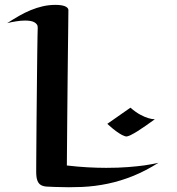

<svg xmlns="http://www.w3.org/2000/svg" viewBox="-20 -756 734 795"><path d="M636.2 -82Q582 -47.9 530.3 -27.1Q478.5 -6.3 426.3 4.6Q374 15.6 319.8 18.1Q265.6 20.5 207 18.1Q188 17.6 173.3 16.6Q158.7 15.6 149.2 10Q139.6 4.4 134.8 -8.3Q129.9 -21 129.9 -44.9Q129.9 -57.1 130.1 -87.4Q130.4 -117.7 130.6 -159.4Q130.9 -201.2 131.3 -250.7Q131.8 -300.3 132.3 -351.1Q132.8 -401.9 133.3 -450.4Q133.8 -499 134.3 -538.6Q134.8 -578.1 135.3 -605.2Q135.7 -632.3 136.2 -640.1Q136.7 -648.9 132.6 -654.8Q128.4 -660.6 121.3 -664.3Q114.3 -668 104.5 -669.4Q94.7 -670.9 84 -670.9Q66.9 -670.9 47.1 -667.7Q27.3 -664.6 9.8 -660.2Q34.7 -676.3 58.8 -690.2Q83 -704.1 107.4 -714.1Q131.8 -724.1 157.2 -730Q182.6 -735.8 210 -735.8Q220.7 -735.8 230.5 -734.6Q240.2 -733.4 247.6 -730.7Q254.9 -728 259.3 -723.4Q263.7 -718.8 263.2 -711.9Q263.2 -693.4 262.2 -619.1Q261.7 -587.4 261.2 -540.5Q260.7 -493.7 260 -427.2Q259.3 -360.8 258.5 -272.7Q257.8 -184.6 256.8 -70.8Q302.7 -65.4 343.3 -63.2Q383.8 -61 419.9 -61Q470.7 -61 510.7 -64.2Q550.8 -67.4 578.6 -71.3Q611.3 -76.2 636.2 -82ZM621.1 -262.2Q602.1 -248.5 584 -235.8Q565.9 -223.1 550 -213.1Q534.2 -203.1 521.7 -197Q509.3 -190.9 502 -190.9Q495.6 -191.9 484.9 -197.3Q475.6 -202.1 460.9 -212.6Q446.3 -223.1 424.3 -243.2L520 -310.1Q543 -290.5 561.5 -280.8Q580.1 -271 593.3 -267.1Q608.9 -262.2 621.1 -262.2Z"/></svg>

Font: Eagle Lake
Style: Regular
Weight: 400
Designer: Astigmatic (AOETI)
Foundry: Astigmatic (AOETI)
Version: Version 1.000